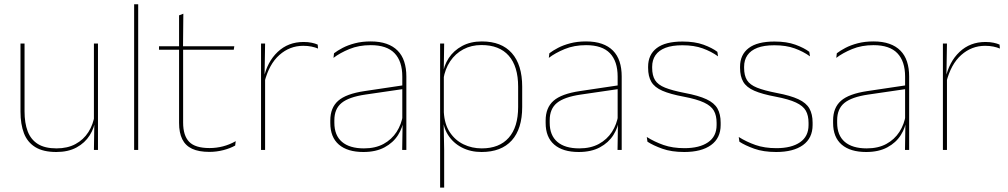

<svg xmlns="http://www.w3.org/2000/svg" viewBox="-20 -684 4600 876"><path d="M92 -485.5V-175.5Q92 -123 106.2 -85.2Q120.5 -47.5 152.5 -27.2Q184.5 -7 238 -7Q288 -7 324.5 -26.8Q361 -46.5 383.2 -81.2Q405.5 -116 412 -160.5L421 -141.5H415.5Q411 -101 389.2 -66.5Q367.5 -32 329.2 -11.2Q291 9.5 237 9.5Q177 9.5 141 -12.8Q105 -35 89.2 -76.2Q73.5 -117.5 73.5 -174.5V-485.5ZM427 -485.5V0H408.5L410.5 -127H408.5V-485.5Z M592 0V-664.5H610.5V0Z M935.5 9Q887 9 856.5 -5.2Q826 -19.5 811.5 -49Q797 -78.5 797 -123V-462.5H815.5V-124.5Q815.5 -65.5 843 -37Q870.5 -8.5 936 -8.5Q967 -8.5 997.2 -16.2Q1027.5 -24 1055.5 -40L1053 -20Q1030 -7 998.8 1Q967.5 9 935.5 9ZM705.5 -457V-473H1049L1046.5 -457ZM797 -468V-614L816.5 -621.5L815 -468Z M1186.5 -308.5 1177 -320.5 1182.5 -325Q1199 -402 1247 -447.2Q1295 -492.5 1365 -492.5Q1386 -492.5 1402.2 -489Q1418.5 -485.5 1429.5 -480.5L1431 -462.5Q1418 -468 1401 -471.5Q1384 -475 1363.5 -475Q1302 -475 1254.8 -433.2Q1207.5 -391.5 1186.5 -308.5ZM1171 0V-485.5H1189.5L1187 -335L1189.5 -332.5V0Z M1815 0 1817 -128 1815.5 -131.5V-292V-334.5Q1815.5 -404.5 1780.2 -441.2Q1745 -478 1671.5 -478Q1617 -478 1574 -460.2Q1531 -442.5 1501.5 -420L1504 -441Q1519.5 -453 1543.2 -465.5Q1567 -478 1599.2 -486.5Q1631.5 -495 1671.5 -495Q1713 -495 1743.5 -484.2Q1774 -473.5 1794.2 -453Q1814.5 -432.5 1824.2 -402.8Q1834 -373 1834 -335V0ZM1638 9.5Q1565.5 9.5 1526.2 -24.2Q1487 -58 1487 -123V-134.5Q1487 -192.5 1523 -224.2Q1559 -256 1643.5 -268.5L1824.5 -295.5L1825 -278.5L1647 -252.5Q1572 -241.5 1538.8 -214.5Q1505.5 -187.5 1505.5 -135.5V-124Q1505.5 -66.5 1540.2 -36.8Q1575 -7 1640.5 -7Q1692.5 -7 1729.8 -27.2Q1767 -47.5 1789.5 -82.2Q1812 -117 1818.5 -160.5L1828 -142H1822Q1818 -102.5 1796 -67.8Q1774 -33 1734.5 -11.8Q1695 9.5 1638 9.5Z M2177 9.5Q2127 9.5 2087.2 -11Q2047.5 -31.5 2024 -68.5Q2000.5 -105.5 2000 -155.5H1994L2005 -172Q2008 -117.5 2032.2 -80.8Q2056.5 -44 2094.8 -25.5Q2133 -7 2178 -7Q2258 -7 2301 -55.5Q2344 -104 2344 -196V-288.5Q2344 -381 2301.2 -429.8Q2258.5 -478.5 2176.5 -478.5Q2130.5 -478.5 2094 -459Q2057.5 -439.5 2034 -404.5Q2010.5 -369.5 2003 -323L1994 -341.5H1999.5Q2004.5 -384 2027.2 -418.8Q2050 -453.5 2088.5 -474.2Q2127 -495 2178.5 -495Q2268 -495 2315.2 -441.8Q2362.5 -388.5 2362.5 -288.5V-196Q2362.5 -96 2314.8 -43.2Q2267 9.5 2177 9.5ZM1988 172V-485.5H2006.5L2004.5 -356L2005 -346.5V-138L2004 -130.5L2006.5 0V172Z M2797.5 0 2799.5 -128 2798 -131.5V-292V-334.5Q2798 -404.5 2762.8 -441.2Q2727.5 -478 2654 -478Q2599.5 -478 2556.5 -460.2Q2513.5 -442.5 2484 -420L2486.5 -441Q2502 -453 2525.8 -465.5Q2549.5 -478 2581.8 -486.5Q2614 -495 2654 -495Q2695.5 -495 2726 -484.2Q2756.5 -473.5 2776.8 -453Q2797 -432.5 2806.8 -402.8Q2816.5 -373 2816.5 -335V0ZM2620.5 9.5Q2548 9.5 2508.8 -24.2Q2469.5 -58 2469.5 -123V-134.5Q2469.5 -192.5 2505.5 -224.2Q2541.5 -256 2626 -268.5L2807 -295.5L2807.5 -278.5L2629.5 -252.5Q2554.5 -241.5 2521.2 -214.5Q2488 -187.5 2488 -135.5V-124Q2488 -66.5 2522.8 -36.8Q2557.5 -7 2623 -7Q2675 -7 2712.2 -27.2Q2749.5 -47.5 2772 -82.2Q2794.5 -117 2801 -160.5L2810.5 -142H2804.5Q2800.5 -102.5 2778.5 -67.8Q2756.5 -33 2717 -11.8Q2677.5 9.5 2620.5 9.5Z M3102 9.5Q3043.5 9.5 3001.8 -5.5Q2960 -20.5 2934 -37.5L2931 -59Q2966 -37 3007.2 -22.5Q3048.5 -8 3103 -8Q3171.5 -8 3210.5 -34.8Q3249.5 -61.5 3249.5 -113.5V-123.5Q3249.5 -157 3237 -179Q3224.5 -201 3192 -216.2Q3159.5 -231.5 3099 -243Q3037.5 -254.5 3002 -270Q2966.5 -285.5 2951.8 -310.5Q2937 -335.5 2937 -374.5V-379.5Q2937 -434.5 2976.2 -464.5Q3015.5 -494.5 3094 -494.5Q3150 -494.5 3189.8 -480Q3229.5 -465.5 3253 -447.5L3256 -427Q3225.5 -449 3186.2 -463.2Q3147 -477.5 3093.5 -477.5Q3046.5 -477.5 3016 -465.8Q2985.5 -454 2970.5 -432Q2955.5 -410 2955.5 -379.5V-374.5Q2955.5 -339.5 2968.8 -318.2Q2982 -297 3014.5 -284Q3047 -271 3103.5 -260Q3167.5 -248 3203.2 -231.2Q3239 -214.5 3253.5 -188.8Q3268 -163 3268 -124.5V-113.5Q3268 -54 3224.2 -22.2Q3180.5 9.5 3102 9.5Z M3521.5 9.5Q3463 9.5 3421.2 -5.5Q3379.5 -20.5 3353.5 -37.5L3350.5 -59Q3385.5 -37 3426.8 -22.5Q3468 -8 3522.5 -8Q3591 -8 3630 -34.8Q3669 -61.5 3669 -113.5V-123.5Q3669 -157 3656.5 -179Q3644 -201 3611.5 -216.2Q3579 -231.5 3518.5 -243Q3457 -254.5 3421.5 -270Q3386 -285.5 3371.2 -310.5Q3356.5 -335.5 3356.5 -374.5V-379.5Q3356.5 -434.5 3395.8 -464.5Q3435 -494.5 3513.5 -494.5Q3569.5 -494.5 3609.2 -480Q3649 -465.5 3672.5 -447.5L3675.5 -427Q3645 -449 3605.8 -463.2Q3566.5 -477.5 3513 -477.5Q3466 -477.5 3435.5 -465.8Q3405 -454 3390 -432Q3375 -410 3375 -379.5V-374.5Q3375 -339.5 3388.2 -318.2Q3401.5 -297 3434 -284Q3466.5 -271 3523 -260Q3587 -248 3622.8 -231.2Q3658.5 -214.5 3673 -188.8Q3687.5 -163 3687.5 -124.5V-113.5Q3687.5 -54 3643.8 -22.2Q3600 9.5 3521.5 9.5Z M4109 0 4111 -128 4109.5 -131.5V-292V-334.5Q4109.5 -404.5 4074.2 -441.2Q4039 -478 3965.5 -478Q3911 -478 3868 -460.2Q3825 -442.5 3795.5 -420L3798 -441Q3813.5 -453 3837.2 -465.5Q3861 -478 3893.2 -486.5Q3925.5 -495 3965.5 -495Q4007 -495 4037.5 -484.2Q4068 -473.5 4088.2 -453Q4108.5 -432.5 4118.2 -402.8Q4128 -373 4128 -335V0ZM3932 9.5Q3859.5 9.5 3820.2 -24.2Q3781 -58 3781 -123V-134.5Q3781 -192.5 3817 -224.2Q3853 -256 3937.5 -268.5L4118.5 -295.5L4119 -278.5L3941 -252.5Q3866 -241.5 3832.8 -214.5Q3799.5 -187.5 3799.5 -135.5V-124Q3799.5 -66.5 3834.2 -36.8Q3869 -7 3934.5 -7Q3986.5 -7 4023.8 -27.2Q4061 -47.5 4083.5 -82.2Q4106 -117 4112.5 -160.5L4122 -142H4116Q4112 -102.5 4090 -67.8Q4068 -33 4028.5 -11.8Q3989 9.5 3932 9.5Z M4297.5 -308.5 4288 -320.5 4293.5 -325Q4310 -402 4358 -447.2Q4406 -492.5 4476 -492.5Q4497 -492.5 4513.2 -489Q4529.5 -485.5 4540.5 -480.5L4542 -462.5Q4529 -468 4512 -471.5Q4495 -475 4474.5 -475Q4413 -475 4365.8 -433.2Q4318.5 -391.5 4297.5 -308.5ZM4282 0V-485.5H4300.5L4298 -335L4300.5 -332.5V0Z"/></svg>

Font: Anek Telugu Medium Thin
Style: Regular
Weight: 250
Version: Version 1.003